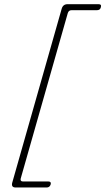

<svg xmlns="http://www.w3.org/2000/svg" viewBox="-20 -752 491 894"><path d="M295.5 -690.5 76.5 79Q73 93 87 93H205Q219.5 93 216 106.5Q211.5 121 197.5 121H53Q31 121 37 98.5L267 -710.5Q273 -732.5 294.5 -732.5H439Q454 -732.5 449.5 -718Q446.5 -704.5 431 -704.5H313Q299.5 -704.5 295.5 -690.5Z"/></svg>

Font: Fraunces 72pt S100 Thin
Style: Italic
Weight: 100
Italic angle: -16°
Version: Version 1.000; ttfautohint (v1.8.3)